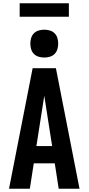

<svg xmlns="http://www.w3.org/2000/svg" viewBox="-20 -1151 540 1171"><path d="M35 0 179 -735H321L465 0H338L314 -155H186L162 0ZM298 -260 262 -490Q259 -509 256 -528.5Q253 -548 250 -567Q247 -548 244 -528.5Q241 -509 238 -490L202 -260ZM250 -800Q233 -800 216 -805Q199 -810 187 -822Q175 -834 170 -851Q165 -868 165 -885Q165 -902 170 -919Q175 -936 187 -948Q199 -960 216 -965Q233 -970 250 -970Q267 -970 284 -965Q301 -960 313 -948Q325 -936 330 -919Q335 -902 335 -885Q335 -868 330 -851Q325 -834 313 -822Q301 -810 284 -805Q267 -800 250 -800ZM100 -1049V-1131H400V-1049Z"/></svg>

Font: Iosevka Extrabold
Style: Regular
Weight: 800
Monospace: yes
Designer: Belleve Invis
Foundry: Belleve Invis
Version: Version 32.5.0; ttfautohint (v1.8.4)